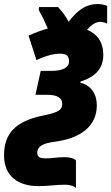

<svg xmlns="http://www.w3.org/2000/svg" viewBox="-75 -694 550 948"><path d="M300 234V98C289 87 267 82 243 82C209 82 182 88 149 88C125 88 109 83 109 60C109 27 141 14 187 7C322 -9 403 -70 403 -174C403 -228 376 -273 321 -286L322 -291C395 -314 435 -355 435 -423C435 -486 405 -527 355 -547C380 -576 400 -586 422 -586C431 -586 442 -583 454 -577V-665C439 -671 423 -674 406 -674C350 -674 309 -645 264 -587C249 -614 232 -637 212 -659H118L116 -646C132 -617 145 -590 161 -553C130 -545 99 -533 66 -518L105 -397C148 -418 190 -429 222 -429C253 -429 266 -418 266 -391C266 -358 229 -344 180 -344H126L100 -226H157C209 -226 232 -210 232 -182C232 -153 219 -140 140 -124C-1 -96 -55 -33 -55 73C-55 180 19 225 115 225C160 225 203 218 245 218C268 218 287 223 300 234Z"/></svg>

Font: Noto Sans Condensed Black
Style: Italic
Weight: 900
Width: 3
Italic angle: -12°
Designer: Monotype Design Team
Foundry: Monotype Imaging Inc.
Version: Version 2.013